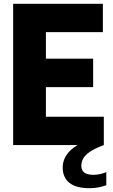

<svg xmlns="http://www.w3.org/2000/svg" viewBox="-20 -760 592 1006"><path d="M49 0V-740H519V-591.5H220.5V-452.5H468V-303.5H220.5V-148.5H524V0ZM448.5 226Q377 226 342.8 197.2Q308.5 168.5 308.5 118.5Q308.5 70 344.8 32.2Q381 -5.5 473.5 -40.5L524 0Q474.5 18.5 449.2 36.5Q424 54.5 415 72.5Q406 90.5 406 109Q406 131 421 143.5Q436 156 470.5 156Q501.5 156 537 142V210.5Q517.5 217.5 496 221.8Q474.5 226 448.5 226Z"/></svg>

Font: Encode Sans Condensed Condensed ExtraBold
Style: Regular
Weight: 800
Width: 3
Designer: Multiple Designers
Foundry: Impallari Type
Version: Version 3.000; ttfautohint (v1.8.3) -l 8 -r 50 -G 200 -x 14 